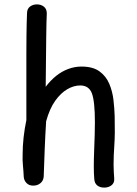

<svg xmlns="http://www.w3.org/2000/svg" viewBox="-20 -842 622 874"><path d="M103 -781Q103 -802 116.5 -812Q130 -822 148 -822Q167 -822 180 -811.5Q193 -801 193 -781Q192 -761 191.5 -738Q191 -715 190.5 -679.5Q190 -644 189.5 -588.5Q189 -533 188 -447Q210 -476 235.5 -496.5Q261 -517 290.5 -528Q320 -539 351 -539Q403 -539 433 -517Q463 -495 477.5 -460.5Q492 -426 496.5 -387Q501 -348 502 -313Q504 -231 500.5 -182Q497 -133 497 -92Q497 -75 498 -59.5Q499 -44 500 -28Q501 -9 487.5 1.5Q474 12 454 12Q435 12 422.5 2Q410 -8 409 -29Q407 -52 407 -85Q407 -118 408.5 -154.5Q410 -191 411 -225.5Q412 -260 412 -285Q412 -380 398.5 -416.5Q385 -453 345 -453Q316 -453 286.5 -436Q257 -419 231.5 -383.5Q206 -348 190 -290Q186 -226 183.5 -162.5Q181 -99 179 -39Q178 -20 164.5 -8.5Q151 3 131 3Q112 3 100.5 -9Q89 -21 88 -38Q87 -62 84.5 -87.5Q82 -113 83 -138Q83 -178 87.5 -217.5Q92 -257 100 -295Q100 -399 100 -472.5Q100 -546 100 -596Q100 -646 100.5 -679.5Q101 -713 101.5 -736.5Q102 -760 103 -781Z"/></svg>

Font: Playpen Sans Hebrew
Style: Regular
Weight: 400
Designer: Tom Grace, Laura Meseguer, Veronika Burian, José Scaglione
Foundry: TypeTogether
Version: Version 2.000